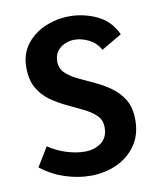

<svg xmlns="http://www.w3.org/2000/svg" viewBox="-72 -641 594 713"><g transform="rotate(-10 225.5 -284.5)"><path d="M213 14Q166 14 117 -2Q68 -18 27 -50L71 -122Q102 -101 138.5 -89.5Q175 -78 208 -78Q244 -78 269.5 -97Q295 -116 295 -154Q295 -182 277 -199.5Q259 -217 230.5 -231Q202 -245 171 -259.5Q140 -274 111.5 -294Q83 -314 65 -345Q47 -376 47 -424Q47 -474 74.5 -510Q102 -546 146 -564.5Q190 -583 238 -583Q291 -583 340.5 -560Q390 -537 414 -484L337 -439Q322 -467 294.5 -480.5Q267 -494 241 -494Q221 -494 203.5 -486Q186 -478 175 -463Q164 -448 164 -425Q164 -399 182 -381.5Q200 -364 228.5 -350.5Q257 -337 288.5 -322.5Q320 -308 348 -288Q376 -268 394 -238Q412 -208 412 -162Q412 -105 384 -65.5Q356 -26 311 -6Q266 14 213 14Z"/></g></svg>

Font: Yaldevi ExtraLight SemiBold
Style: Regular
Weight: 600
Version: Version 1.100